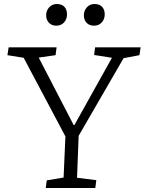

<svg xmlns="http://www.w3.org/2000/svg" viewBox="-20 -937 721 957"><path d="M347 -314H351L538 -649L449 -663L454 -701H681L675 -662L596 -647L372 -260L364 -51L460 -39L455 0H208L213 -38L297 -52L306 -257L98 -649L17 -662L23 -701H262L257 -662L173 -650ZM210 -861Q210 -884 225 -900.5Q240 -917 263 -917Q288 -917 301 -903Q314 -889 314 -865Q314 -842 299.5 -825.5Q285 -809 260 -809Q238 -809 224 -823.5Q210 -838 210 -861ZM398 -861Q398 -884 413 -900.5Q428 -917 451 -917Q476 -917 489 -903Q502 -889 502 -865Q502 -842 487.5 -825.5Q473 -809 448 -809Q425 -809 411.5 -823.5Q398 -838 398 -861Z"/></svg>

Font: Literata Light
Style: Italic
Weight: 300
Italic angle: -2°
Designer: Latin by Veronika Burian and Jose Scaglione. Greek by Irene Vlachou. Cyrillic by Vera Evstafieva
Foundry: TypeTogether
Version: Version 3.103;gftools[0.9.29]